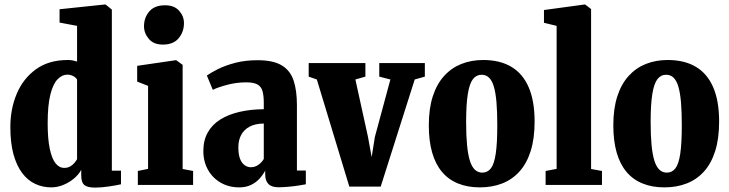

<svg xmlns="http://www.w3.org/2000/svg" viewBox="-20 -840 3310 872"><path d="M212.5 11Q174 11 140 -4.8Q106 -20.5 80.8 -54Q55.5 -87.5 41.2 -139.2Q27 -191 27 -263.5Q27 -345 56 -414Q85 -483 143 -525.2Q201 -567.5 288.5 -567.5Q300 -567.5 310.5 -565.5Q321 -563.5 330 -560.5V-722.5L250.5 -737.5V-798L454.5 -819.5H459.5L488 -796.5V-65H529.5V-3Q510 1.5 475 6.8Q440 12 411.5 12Q377 12 363 0.2Q349 -11.5 349 -42.5V-68.5Q336.5 -46 314.5 -28Q292.5 -10 266 0.5Q239.5 11 212.5 11ZM271.5 -77.5Q287 -77.5 298.2 -83.8Q309.5 -90 317.2 -99.2Q325 -108.5 330 -117V-478.5Q325 -488 312.5 -494.5Q300 -501 286 -501Q262 -501 241.5 -480Q221 -459 208.8 -410.8Q196.5 -362.5 196.5 -280.5Q196.5 -209.5 206 -164.5Q215.5 -119.5 232.2 -98.5Q249 -77.5 271.5 -77.5Z M606 0V-63.5L652.5 -73V-450L603 -469.5V-541L777.5 -566.5H780.5L809.5 -545.5V-72.5L857 -63.5V0ZM719.5 -637.5Q677.5 -637.5 655.8 -663.5Q634 -689.5 634 -720.5Q634 -760 658 -788Q682 -816 729 -816H730Q771.5 -816 793.5 -791.2Q815.5 -766.5 815.5 -735Q815.5 -695.5 791.5 -666.5Q767.5 -637.5 720.5 -637.5Z M1066.5 11Q1020 11 983 -10Q946 -31 924.8 -68.5Q903.5 -106 903.5 -154.5Q903.5 -202.5 923.5 -238.2Q943.5 -274 980.2 -297Q1017 -320 1067.2 -331.8Q1117.5 -343.5 1178 -344V-373.5Q1178 -404.5 1172.5 -425.2Q1167 -446 1150 -456Q1133 -466 1098 -466Q1053.5 -466 1010.8 -454.5Q968 -443 946.5 -432L919.5 -497Q938.5 -510.5 971.2 -526.8Q1004 -543 1049 -554.8Q1094 -566.5 1150 -566.5Q1221 -566.5 1259.8 -543Q1298.5 -519.5 1313.5 -474.2Q1328.5 -429 1328.5 -363V-65.5H1369V-3Q1359 -1 1337 2.5Q1315 6 1290 8.2Q1265 10.5 1245 10.5Q1213.5 10.5 1199 -4.5Q1184.5 -19.5 1184.5 -47V-65Q1174 -45.5 1158 -28Q1142 -10.5 1119.2 0.2Q1096.5 11 1066.5 11ZM1119 -80.5Q1138.5 -80.5 1154 -91.8Q1169.5 -103 1178 -118V-279Q1139 -278.5 1113.5 -264.8Q1088 -251 1075.2 -227Q1062.5 -203 1062.5 -171.5Q1062.5 -138.5 1070.2 -118.8Q1078 -99 1091 -89.8Q1104 -80.5 1119 -80.5Z M1566.5 7.5 1419 -479 1382 -492V-553.5H1639.5V-492L1594 -479L1651 -219.5L1668 -126.5L1682.5 -218L1753 -479L1702.5 -492V-553.5H1909.5V-492L1863.5 -479L1709 7.5Z M1927.5 -270.5Q1927.5 -346.5 1945.5 -402.2Q1963.5 -458 1996.8 -494.8Q2030 -531.5 2075.2 -549.5Q2120.5 -567.5 2174.5 -567.5Q2250.5 -567.5 2302.5 -536.5Q2354.5 -505.5 2381.2 -443.5Q2408 -381.5 2408 -288Q2408 -210 2390 -153.5Q2372 -97 2338.8 -60.5Q2305.5 -24 2260 -6.5Q2214.5 11 2159.5 11Q2103.5 11 2060 -6.8Q2016.5 -24.5 1987 -59.8Q1957.5 -95 1942.5 -147.8Q1927.5 -200.5 1927.5 -270.5ZM2170.5 -56Q2194.5 -56 2209.5 -75.5Q2224.5 -95 2231.5 -142Q2238.5 -189 2238.5 -270.5Q2238.5 -332 2234.8 -375.8Q2231 -419.5 2222.8 -447Q2214.5 -474.5 2200.8 -487.5Q2187 -500.5 2167.5 -500.5Q2143.5 -500.5 2128 -480.8Q2112.5 -461 2104.8 -414Q2097 -367 2097 -286Q2097 -224.5 2101.2 -180.8Q2105.5 -137 2114.2 -109.5Q2123 -82 2137 -69Q2151 -56 2170.5 -56Z M2508 -73V-722.5L2450.5 -736.5V-794.5L2634 -819.5H2637.5L2664.5 -799V-72.5L2714 -63.5V0H2458V-63.5Z M2765.5 -270.5Q2765.5 -346.5 2783.5 -402.2Q2801.5 -458 2834.8 -494.8Q2868 -531.5 2913.2 -549.5Q2958.5 -567.5 3012.5 -567.5Q3088.5 -567.5 3140.5 -536.5Q3192.5 -505.5 3219.2 -443.5Q3246 -381.5 3246 -288Q3246 -210 3228 -153.5Q3210 -97 3176.8 -60.5Q3143.5 -24 3098 -6.5Q3052.5 11 2997.5 11Q2941.5 11 2898 -6.8Q2854.5 -24.5 2825 -59.8Q2795.5 -95 2780.5 -147.8Q2765.5 -200.5 2765.5 -270.5ZM3008.5 -56Q3032.5 -56 3047.5 -75.5Q3062.5 -95 3069.5 -142Q3076.5 -189 3076.5 -270.5Q3076.5 -332 3072.8 -375.8Q3069 -419.5 3060.8 -447Q3052.5 -474.5 3038.8 -487.5Q3025 -500.5 3005.5 -500.5Q2981.5 -500.5 2966 -480.8Q2950.5 -461 2942.8 -414Q2935 -367 2935 -286Q2935 -224.5 2939.2 -180.8Q2943.5 -137 2952.2 -109.5Q2961 -82 2975 -69Q2989 -56 3008.5 -56Z"/></svg>

Font: Merriweather 24pt SemiCondensed Black
Style: Regular
Weight: 900
Width: 4
Designer: Eben Sorkin
Foundry: Eben Sorkin
Version: Version 2.100